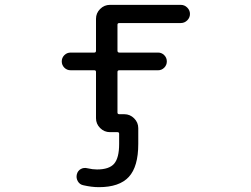

<svg xmlns="http://www.w3.org/2000/svg" viewBox="-20 -567 1040 794"><path d="M472.7 28.3V-13.7Q472.7 -20.5 465.8 -20.5H459H434.6Q411.1 -20.5 394 -37.6Q377 -54.7 377 -78.1V-269.5Q377 -276.4 370.1 -276.4H272.5Q256.8 -276.4 246.1 -287.1Q235.4 -297.9 235.4 -313Q235.4 -328.1 246.1 -338.9Q256.8 -349.6 272.5 -349.6H370.1Q377 -349.6 377 -357.4V-489.3Q377 -512.7 394 -529.8Q411.1 -546.9 434.6 -546.9H727.5Q743.2 -546.9 754.4 -535.6Q765.6 -524.4 765.6 -509.3Q765.6 -494.1 754.4 -482.9Q743.2 -471.7 727.5 -471.7H473.6Q465.8 -471.7 465.8 -464.8V-357.4Q465.8 -349.6 473.6 -349.6H633.8Q648.4 -349.6 659.2 -338.9Q669.9 -328.1 669.9 -313Q669.9 -297.9 659.2 -287.1Q648.4 -276.4 633.8 -276.4H473.6Q465.8 -276.4 465.8 -269.5V-101.6Q465.8 -94.7 473.6 -94.7H494.1Q517.6 -94.7 534.7 -77.6Q551.8 -60.5 551.8 -37.1V28.3Q551.8 122.1 512.7 164.6Q473.6 207 388.7 207Q359.4 207 325.2 199.2Q309.6 196.3 301.8 182.6Q293.9 168.9 297.9 153.3Q301.8 138.7 314.5 131.8Q327.1 125 341.8 128.9Q363.3 133.8 380.9 133.8Q431.6 133.8 452.1 109.9Q472.7 85.9 472.7 28.3Z"/></svg>

Font: Rounded Mgen+ 1m regular
Style: Regular
Weight: 400
Designer: [Source Han Sans]
Ryoko NISHIZUKA  (kana & ideographs); Paul D. Hunt (Latin, Greek & Cyrillic); Wenlong ZHANG  (bopomofo
Version: Version 1.059.20150602